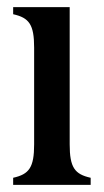

<svg xmlns="http://www.w3.org/2000/svg" viewBox="-20 -520 292 540"><path d="M17 0H235V-20C190 -30 176 -49 176 -114V-500H17V-480C62 -470 76 -451 76 -386V-114C76 -49 62 -30 17 -20Z"/></svg>

Font: RL Madena
Style: Regular
Weight: 400
Designer: I Kadek Wantara Putra
Foundry: Roughlines ID
Version: Version 1.000;Glyphs 3.1.2 (3151)